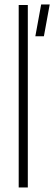

<svg xmlns="http://www.w3.org/2000/svg" viewBox="-20 -822 238 842"><path d="M62 0V-800H102V0ZM135 -663 160.5 -802.5H198L172.5 -663Z"/></svg>

Font: Big Shoulders Text Thin Thin
Style: Regular
Weight: 250
Version: Version 2.002